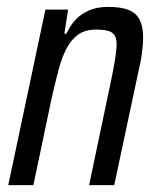

<svg xmlns="http://www.w3.org/2000/svg" viewBox="-20 -538 454 558"><path d="M4 0 112 -510H178L167 -440H173Q184 -464 200 -481Q216 -498 239.5 -508Q263 -518 294 -518Q332 -518 354 -509Q376 -500 386 -480.5Q396 -461 396 -429Q396 -409 392.5 -383Q389 -357 381 -324L312 0H239L302 -300Q310 -338 314 -363.5Q318 -389 319 -406Q319 -426 313 -435.5Q307 -445 293.5 -448.5Q280 -452 259 -452Q227 -452 206.5 -437Q186 -422 172.5 -395.5Q159 -369 149.5 -332.5Q140 -296 130 -252L77 0Z"/></svg>

Font: Saira Condensed
Style: Italic
Weight: 400
Width: 3
Italic angle: -12°
Designer: Hector Gatti with collaboration of the Omnibus-Type team
Foundry: Omnibus-Type
Version: Version 1.100